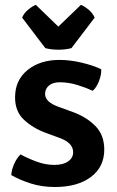

<svg xmlns="http://www.w3.org/2000/svg" viewBox="-20 -756 480 790"><path d="M26.5 -35.5Q27 -56 38.2 -81.2Q49.5 -106.5 64.5 -120.5Q96.5 -103.5 132 -90.5Q167.5 -77.5 204 -77.5Q240 -77.5 260.5 -92Q281 -106.5 281 -129.5Q281 -168.5 225 -188.5L168 -209.5Q116 -228.5 79 -262.8Q42 -297 42 -355Q42 -426.5 93.5 -468Q145 -509.5 225 -509.5Q268.5 -509.5 316.8 -498Q365 -486.5 396.5 -471Q397.5 -448.5 387.2 -422Q377 -395.5 361.5 -382.5Q333.5 -395.5 297.8 -406.5Q262 -417.5 225.5 -417.5Q197.5 -417.5 181.5 -404Q165.5 -390.5 165.5 -369.5Q165.5 -337 218 -317.5L280 -295Q336 -274.5 372.5 -237.5Q409 -200.5 409 -140.5Q409 -69 354 -27.8Q299 13.5 205.5 13.5Q152.5 13.5 106.2 -1.2Q60 -16 26.5 -35.5ZM166.5 -558 71 -683.5Q79 -702.5 96.5 -716.8Q114 -731 127.5 -736L220 -646.5L313 -736Q326.5 -731 343.8 -716.8Q361 -702.5 369.5 -683.5L274 -558Q250 -551.5 220 -551.5Q190.5 -551.5 166.5 -558Z"/></svg>

Font: Signika Negative SemiBold
Style: Regular
Weight: 600
Designer: Anna Giedryś
Foundry: Anna Giedryś
Version: Version 2.000; ttfautohint (v1.8.3) -l 8 -r 50 -G 200 -x 9 -